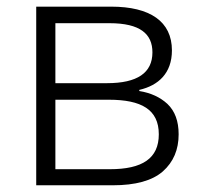

<svg xmlns="http://www.w3.org/2000/svg" viewBox="-20 -552 608 572"><path d="M492.2 -401.9C492.2 -488.3 426.8 -532.2 311 -532.2H87.9V0H315.9C383.8 0 433.6 -13.7 465.3 -41.5C496.6 -69.3 512.2 -106 512.2 -151.9C512.2 -191.4 501 -221.2 479 -242.2C457 -262.7 428.7 -275.4 395 -280.8V-284.2C452.1 -297.4 492.2 -334 492.2 -401.9ZM434.1 -396C434.1 -335 389.2 -304.2 298.8 -304.2H145V-482.9H306.2C397.9 -482.9 434.1 -450.7 434.1 -396ZM453.1 -151.9C453.1 -80.1 404.3 -47.9 307.1 -47.9H145V-254.9H304.2C401.4 -254.9 453.1 -225.6 453.1 -151.9Z"/></svg>

Font: Noto Reveo Sans
Style: Regular
Weight: 300
Designer: Monotype Design Team
Foundry: Monotype Imaging Inc.
Version: Version 2.007